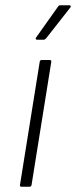

<svg xmlns="http://www.w3.org/2000/svg" viewBox="-20 -710 289 730"><path d="M61 0Q55 0 56 -7L131 -475Q132 -482 139 -482H168Q176 -482 175 -475L100 -7Q99 0 92 0ZM121 -559Q117 -559 116 -561.5Q115 -564 117 -567L200 -684Q203 -690 210 -690H244Q248 -690 249 -687Q250 -684 247 -681L156 -565Q151 -559 146 -559Z"/></svg>

Font: Sofia Sans ExtraLight
Style: Italic
Weight: 250
Italic angle: -9°
Version: Version 4.100-B